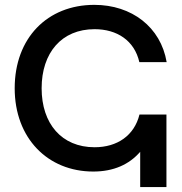

<svg xmlns="http://www.w3.org/2000/svg" viewBox="-20 -759 739 779"><path d="M358.4 -63C441.4 -63 504.4 -91.8 548.8 -143.1V0H655.3V-294.4H545.9C524.9 -209 455.6 -161.6 363.8 -161.6C230 -161.6 148.9 -257.3 148.9 -400.9C148.9 -544.9 230 -640.6 363.8 -640.6C454.6 -640.6 525.4 -594.7 545.4 -506.8H656.2C632.3 -648.9 514.6 -739.3 362.8 -739.3C171.9 -739.3 39.6 -604.5 39.6 -400.9C39.6 -198.2 173.8 -63 358.4 -63Z"/></svg>

Font: Inteeer Medium
Style: Regular
Weight: 500
Designer: Rasmus Andersson
Foundry: rsms
Version: Version 4.001;Glyphs 3.4 (3402)